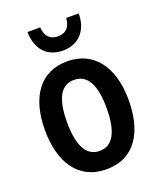

<svg xmlns="http://www.w3.org/2000/svg" viewBox="-141 -842 782 940"><g transform="rotate(-20 250.0 -372.0)"><path d="M250 -609C330 -609 383 -664 383 -754H318C314 -705 290 -683 250 -683C209 -683 186 -706 182 -754H116C118 -658 172 -609 250 -609ZM251 10C400 10 468 -108 468 -272C468 -452 382 -553 249 -553C107 -553 32 -443 32 -273C32 -107 104 10 251 10ZM250 -86C181 -86 147 -150 147 -273C147 -395 181 -456 249 -456C318 -456 353 -395 353 -272C353 -150 319 -86 250 -86Z"/></g></svg>

Font: Noto Sans Mono ExtraCondensed SemiBold
Style: Regular
Weight: 600
Width: 2
Designer: Monotype Design Team
Foundry: Monotype Imaging Inc.
Version: Version 2.014